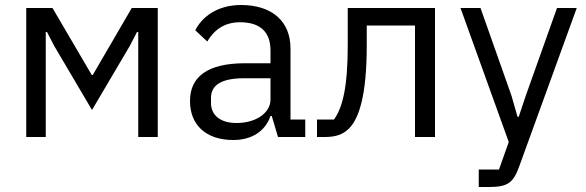

<svg xmlns="http://www.w3.org/2000/svg" viewBox="-20 -548 2344 768"><path d="M85 -516V0H163V-420H168L197 -364L348 -108L499 -364L528 -420H533V0H611V-516H507L351 -248H347L190 -516Z M1092 0H1201V-70H1142V-354C1142 -463 1068 -528 944 -528C851 -528 789 -482 761 -427L809 -382C837 -429 878 -459 940 -459C1022 -459 1062 -419 1062 -346V-295H960C810 -295 740 -241 740 -144C740 -48 804 12 913 12C985 12 1040 -21 1062 -84H1067ZM926 -56C864 -56 824 -85 824 -136V-157C824 -207 865 -235 956 -235H1062V-150C1062 -97 1005 -56 926 -56Z M1248 -70V0H1279C1321 0 1351 -9 1376 -34C1416 -74 1447 -166 1447 -367V-446H1640V0H1720V-516H1371V-369C1371 -197 1350 -118 1316 -70Z M2208 -516 2083 -165 2055 -81H2050L2026 -165L1902 -516H1822L2015 20L1976 130H1895V200H1936C2012 200 2033 182 2056 120L2287 -516Z"/></svg>

Font: Braiins Sans
Style: Regular
Weight: 400
Designer: Mike Abbink, Paul van der Laan, Pieter van Rosmalen, Jiri Chlebus, Lubos Buracinsky
Foundry: Bold Monday, Sudetype
Version: Version 1.000;hotconv 1.0.109;makeotfexe 2.5.65596